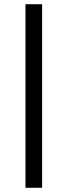

<svg xmlns="http://www.w3.org/2000/svg" viewBox="-20 -770 320 912"><path d="M101 122V-750H180V122Z"/></svg>

Font: Karmilla
Style: Regular
Weight: 400
Designer: Jonathan Pinhorn
Version: Version 1.000